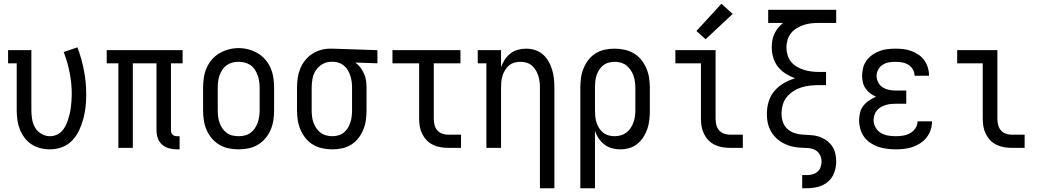

<svg xmlns="http://www.w3.org/2000/svg" viewBox="-20 -787 5540 1022"><path d="M246 8Q220 8 194.5 1.5Q169 -5 147.5 -19Q126 -33 110.5 -54Q95 -75 85.5 -99Q76 -123 72.5 -148.5Q69 -174 69 -200V-450H23V-520H147V-200Q147 -176 151 -152Q155 -128 167 -107.5Q179 -87 200.5 -74.5Q222 -62 245 -62Q263 -62 279.5 -68.5Q296 -75 308 -87.5Q320 -100 328 -115.5Q336 -131 341.5 -147.5Q347 -164 351 -181Q355 -198 357 -215Q359 -232 360.5 -249.5Q362 -267 362 -285Q362 -342 351 -399Q340 -456 319 -510L392 -535Q415 -475 427 -411.5Q439 -348 439 -284Q439 -252 435.5 -219Q432 -186 423.5 -154.5Q415 -123 401 -93Q387 -63 364 -39Q341 -15 310 -3.5Q279 8 246 8Z M921 8Q900 8 879.5 2.5Q859 -3 843 -17Q827 -31 820 -51.5Q813 -72 813 -93V-450H687V0H610V-450H548V-520H952V-450H890V-93Q890 -87 892 -81Q894 -75 898.5 -70.5Q903 -66 909 -64Q915 -62 921 -62H936V8Z M1250 8Q1223 8 1196.5 2.5Q1170 -3 1147.5 -16.5Q1125 -30 1107.5 -50.5Q1090 -71 1079.5 -95.5Q1069 -120 1065 -146.5Q1061 -173 1061 -200V-320Q1061 -347 1065 -373.5Q1069 -400 1079.5 -424.5Q1090 -449 1107.5 -469.5Q1125 -490 1148 -503.5Q1171 -517 1197 -524Q1223 -531 1250 -531Q1277 -531 1303 -524Q1329 -517 1352 -503.5Q1375 -490 1392.5 -469.5Q1410 -449 1420.5 -424.5Q1431 -400 1435 -373.5Q1439 -347 1439 -320V-200Q1439 -173 1435 -146.5Q1431 -120 1420.5 -95.5Q1410 -71 1392.5 -50.5Q1375 -30 1352.5 -16.5Q1330 -3 1303.5 2.5Q1277 8 1250 8ZM1250 -62Q1267 -62 1283.5 -66Q1300 -70 1313.5 -80Q1327 -90 1336.5 -104Q1346 -118 1351.5 -134Q1357 -150 1359.5 -166.5Q1362 -183 1362 -200V-320Q1362 -337 1359.5 -354Q1357 -371 1351.5 -386.5Q1346 -402 1336.5 -416.5Q1327 -431 1313 -440.5Q1299 -450 1282 -454Q1265 -458 1248 -458Q1232 -458 1215.5 -453.5Q1199 -449 1185.5 -439Q1172 -429 1163 -415Q1154 -401 1148.5 -385.5Q1143 -370 1141 -353.5Q1139 -337 1139 -320V-200Q1139 -183 1141 -166.5Q1143 -150 1148.5 -134Q1154 -118 1163.5 -104Q1173 -90 1186.5 -80Q1200 -70 1216.5 -66Q1233 -62 1250 -62Z M1749 8Q1723 8 1696.5 2.5Q1670 -3 1647 -16.5Q1624 -30 1607 -51Q1590 -72 1579.5 -96.5Q1569 -121 1565 -147Q1561 -173 1561 -200V-320Q1561 -346 1564.5 -371Q1568 -396 1577.5 -420Q1587 -444 1603 -464.5Q1619 -485 1640 -499Q1661 -513 1686 -520.5Q1711 -528 1736 -528Q1740 -528 1743.5 -528Q1747 -528 1750 -528L1989 -520V-450L1871 -454Q1887 -443 1898.5 -427.5Q1910 -412 1918 -394.5Q1926 -377 1928.5 -358Q1931 -339 1931 -320V-200Q1931 -174 1927.5 -148Q1924 -122 1914 -97.5Q1904 -73 1888 -52Q1872 -31 1849.5 -17Q1827 -3 1801 2.5Q1775 8 1749 8ZM1749 -62Q1765 -62 1781 -66.5Q1797 -71 1810 -81.5Q1823 -92 1831.5 -106Q1840 -120 1845 -135.5Q1850 -151 1852 -167.5Q1854 -184 1854 -200V-320Q1854 -336 1852 -351.5Q1850 -367 1845.5 -381.5Q1841 -396 1833.5 -410Q1826 -424 1814.5 -434.5Q1803 -445 1788.5 -451Q1774 -457 1759 -458H1750Q1748 -458 1746 -458Q1744 -458 1742 -458Q1718 -458 1696.5 -445.5Q1675 -433 1661.5 -413Q1648 -393 1643.5 -368.5Q1639 -344 1639 -320V-200Q1639 -183 1641 -166.5Q1643 -150 1648.5 -134.5Q1654 -119 1663.5 -105Q1673 -91 1686 -81Q1699 -71 1715.5 -66.5Q1732 -62 1749 -62Z M2366 0Q2345 0 2324.5 -3.5Q2304 -7 2285 -16Q2266 -25 2251.5 -40Q2237 -55 2227.5 -74Q2218 -93 2214.5 -113.5Q2211 -134 2211 -155V-450H2069V-520H2431V-450H2289V-155Q2289 -138 2293 -122Q2297 -106 2307.5 -93.5Q2318 -81 2334 -75.5Q2350 -70 2366 -70H2434V0Z M2854 215V-320Q2854 -336 2852 -352.5Q2850 -369 2845 -384.5Q2840 -400 2831.5 -414Q2823 -428 2810.5 -438.5Q2798 -449 2782 -453.5Q2766 -458 2750 -458Q2734 -458 2718 -453.5Q2702 -449 2689.5 -438.5Q2677 -428 2668.5 -414Q2660 -400 2655 -384.5Q2650 -369 2648.5 -352.5Q2647 -336 2647 -320V0H2569V-450H2523V-520H2647V-429Q2654 -450 2666.5 -469Q2679 -488 2696.5 -502Q2714 -516 2736 -522Q2758 -528 2781 -528Q2805 -528 2828.5 -520.5Q2852 -513 2870 -497Q2888 -481 2900 -460Q2912 -439 2919 -415.5Q2926 -392 2928.5 -368Q2931 -344 2931 -320V215Z M3069 215V-320Q3069 -346 3072.5 -372Q3076 -398 3086 -422.5Q3096 -447 3112 -468Q3128 -489 3150.5 -503Q3173 -517 3199 -522.5Q3225 -528 3251 -528Q3277 -528 3303.5 -522.5Q3330 -517 3353 -503.5Q3376 -490 3393 -469Q3410 -448 3420.5 -423.5Q3431 -399 3435 -373Q3439 -347 3439 -320V-200Q3439 -175 3436.5 -150.5Q3434 -126 3426.5 -103Q3419 -80 3405.5 -58.5Q3392 -37 3373 -21.5Q3354 -6 3330 1Q3306 8 3281 8Q3259 8 3237 2Q3215 -4 3197 -18Q3179 -32 3166.5 -50.5Q3154 -69 3147 -91V215ZM3251 -62Q3268 -62 3284 -66.5Q3300 -71 3313.5 -81Q3327 -91 3336.5 -105Q3346 -119 3351.5 -134.5Q3357 -150 3359.5 -166.5Q3362 -183 3362 -200V-320Q3362 -337 3359.5 -353.5Q3357 -370 3351.5 -385.5Q3346 -401 3336.5 -415Q3327 -429 3314 -439Q3301 -449 3284.5 -453.5Q3268 -458 3251 -458Q3235 -458 3219 -453.5Q3203 -449 3190 -438.5Q3177 -428 3168.5 -414Q3160 -400 3155 -384.5Q3150 -369 3148.5 -352.5Q3147 -336 3147 -320V-200Q3147 -184 3148.5 -167.5Q3150 -151 3155 -135.5Q3160 -120 3168.5 -106Q3177 -92 3190 -81.5Q3203 -71 3219 -66.5Q3235 -62 3251 -62Z M3866 0Q3845 0 3824.5 -3.5Q3804 -7 3785 -16Q3766 -25 3751.5 -40Q3737 -55 3727.5 -74Q3718 -93 3714.5 -113.5Q3711 -134 3711 -155V-450H3575V-520H3789V-155Q3789 -138 3793 -122Q3797 -106 3807.5 -93.5Q3818 -81 3834 -75.5Q3850 -70 3866 -70H3934V0ZM3736 -578 3687 -622 3820 -767 3880 -713Z M4250 215V145H4274Q4290 145 4305 141Q4320 137 4331.5 127Q4343 117 4348 102.5Q4353 88 4353 72Q4353 54 4344.5 37.5Q4336 21 4320 12Q4304 3 4285.5 1.5Q4267 0 4249 -0.5Q4231 -1 4212.5 -4Q4194 -7 4177 -13Q4160 -19 4144 -28Q4128 -37 4114.5 -49.5Q4101 -62 4090.5 -77Q4080 -92 4073.5 -109.5Q4067 -127 4064.5 -145Q4062 -163 4062 -181Q4062 -214 4071.5 -246Q4081 -278 4102 -302.5Q4123 -327 4151.5 -344Q4180 -361 4212 -370Q4186 -380 4162 -395Q4138 -410 4121 -431.5Q4104 -453 4096 -480Q4088 -507 4088 -535Q4088 -553 4091 -571.5Q4094 -590 4102 -607Q4110 -624 4122 -638.5Q4134 -653 4148 -665H4069V-735H4431V-665H4341Q4320 -665 4299.5 -663Q4279 -661 4259.5 -654.5Q4240 -648 4222 -637.5Q4204 -627 4191 -611Q4178 -595 4172 -575Q4166 -555 4166 -535Q4166 -514 4172 -494Q4178 -474 4191 -458Q4204 -442 4222 -431.5Q4240 -421 4259.5 -415Q4279 -409 4299.5 -406.5Q4320 -404 4341 -404H4377V-334H4341Q4317 -334 4293 -331.5Q4269 -329 4246.5 -322Q4224 -315 4203.5 -302Q4183 -289 4168 -270.5Q4153 -252 4146.5 -229Q4140 -206 4140 -182Q4140 -160 4147 -138.5Q4154 -117 4170 -102Q4186 -87 4207 -79.5Q4228 -72 4250 -70.5Q4272 -69 4294 -68Q4316 -67 4337 -60.5Q4358 -54 4376.5 -41.5Q4395 -29 4408 -11Q4421 7 4426 29Q4431 51 4431 73Q4431 103 4420.5 132Q4410 161 4387 180.5Q4364 200 4334.5 207.5Q4305 215 4274 215Z M4747 8Q4724 8 4700.5 5Q4677 2 4655 -5.5Q4633 -13 4613.5 -26Q4594 -39 4580 -58Q4566 -77 4559.5 -100Q4553 -123 4553 -146Q4553 -167 4558 -187.5Q4563 -208 4576 -224.5Q4589 -241 4606.5 -252.5Q4624 -264 4643 -272Q4627 -279 4612.5 -290Q4598 -301 4587.5 -316Q4577 -331 4573 -348.5Q4569 -366 4569 -384Q4569 -406 4574.5 -427Q4580 -448 4593 -465.5Q4606 -483 4624 -495.5Q4642 -508 4662 -515.5Q4682 -523 4704 -525.5Q4726 -528 4747 -528Q4768 -528 4789.5 -525.5Q4811 -523 4831 -515.5Q4851 -508 4869 -496Q4887 -484 4899.5 -466.5Q4912 -449 4918.5 -428.5Q4925 -408 4925 -387Q4925 -386 4925 -385Q4925 -384 4925 -384H4848Q4848 -384 4848 -384.5Q4848 -385 4848 -385Q4848 -403 4838.5 -418.5Q4829 -434 4814 -443Q4799 -452 4782 -455Q4765 -458 4747 -458Q4729 -458 4711.5 -455Q4694 -452 4679 -442.5Q4664 -433 4655 -417Q4646 -401 4646 -383Q4646 -365 4655 -348Q4664 -331 4679.5 -321.5Q4695 -312 4713.5 -308.5Q4732 -305 4750 -305H4804V-235H4750Q4736 -235 4722 -233.5Q4708 -232 4694.5 -228Q4681 -224 4669 -217Q4657 -210 4648 -199.5Q4639 -189 4634.5 -175Q4630 -161 4630 -148Q4630 -127 4640.5 -108.5Q4651 -90 4668.5 -79.5Q4686 -69 4706.5 -65.5Q4727 -62 4747 -62Q4767 -62 4786.5 -65Q4806 -68 4823.5 -77.5Q4841 -87 4852.5 -104Q4864 -121 4864 -141Q4864 -141 4864 -141Q4864 -141 4864 -141H4941Q4941 -141 4941 -140.5Q4941 -140 4941 -140Q4941 -117 4933.5 -95Q4926 -73 4912 -55Q4898 -37 4878.5 -24.5Q4859 -12 4837.5 -4.5Q4816 3 4793 5.5Q4770 8 4747 8Z M5366 0Q5345 0 5324.5 -3.5Q5304 -7 5285 -16Q5266 -25 5251.5 -40Q5237 -55 5227.5 -74Q5218 -93 5214.5 -113.5Q5211 -134 5211 -155V-450H5075V-520H5289V-155Q5289 -138 5293 -122Q5297 -106 5307.5 -93.5Q5318 -81 5334 -75.5Q5350 -70 5366 -70H5434V0Z"/></svg>

Font: Iosevka Gothic
Style: Regular
Weight: 400
Monospace: yes
Designer: Belleve Invis
Foundry: Belleve Invis
Version: Version 15.5.1; ttfautohint (v1.8.4)